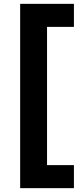

<svg xmlns="http://www.w3.org/2000/svg" viewBox="-20 -780 435 1000"><path d="M365 200H85V-760H365V-640H225V80H365Z"/></svg>

Font: Squares Bold
Style: Regular
Weight: 400
Designer: Typetype
Foundry: Typetype
Version: Version 001.000